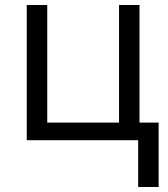

<svg xmlns="http://www.w3.org/2000/svg" viewBox="-20 -555 666 760"><path d="M607.9 185.1H526.9V0H85.9V-535.2H167V-69.8H451.2V-535.2H532.2V-69.8H607.9Z"/></svg>

Font: OpenSans-Regular
Style: Regular
Weight: 400
Foundry: Ascender Corporation
Version: Version 1.10